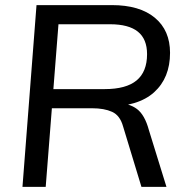

<svg xmlns="http://www.w3.org/2000/svg" viewBox="-20 -732 735 752"><path d="M159 0H68L123 -712H418Q527 -712 586.5 -662.5Q646 -613 646 -525Q646 -427 583.5 -370.5Q521 -314 395 -314L438 -328Q486 -328 516.5 -305Q547 -282 563 -223L632 0H534L462 -237Q450 -280 419 -294Q388 -308 341 -308H169L175 -383H390Q474 -383 515 -417Q556 -451 556 -520Q556 -579 520 -608Q484 -637 411 -637H209Z"/></svg>

Font: Muli Medium
Style: Italic
Weight: 500
Italic angle: -4.541°
Designer: Vernon Adams
Foundry: Vernon Adams
Version: Version 2.100; ttfautohint (v1.8.1.43-b0c9)